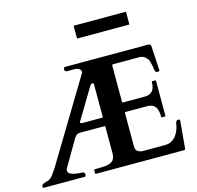

<svg xmlns="http://www.w3.org/2000/svg" viewBox="-127 -1054 1219 1187"><g transform="rotate(-15 482.5 -460.0)"><path d="M10 0H270C276.2 0 279 -7.9 279 -14C279 -19.8 272.4 -29 267 -29C260 -30 251 -30 240 -31C219.5 -33.1 198.6 -36.9 184 -46C178 -51 174 -57 174 -66V-70C174 -72 174 -74 175 -75L278 -251C279 -251 280 -252 282 -254C285 -263.1 299.3 -271 312 -271H474V-94C474 -43.7 442.2 -33.3 396 -30C381 -30 367 -30 353 -29H342C340 -29 339 -28 338 -27V-3C339 -1 340 0 342 0H908C910 0 912 -1 912 -2C914 -4 914 -6 915 -7L931 -186C931 -189 924.1 -192 922 -192C912.1 -192 904.8 -185.4 903 -178C900.2 -152.7 892 -125.5 879 -106C864.1 -81.8 839.4 -61 801 -61H667C660 -61 654 -62 647 -62C625 -68.3 613 -77.3 613 -104V-317C613 -320 615 -322 618 -322H756C807 -322 823 -289.5 823 -236C823 -235 823 -234 824 -234C825 -232 826 -232 827 -232H846C847 -232 848 -232 848 -233C850 -234 850 -235 850 -236V-459C850 -462 849 -463 846 -463H827C824 -463 823 -462 823 -459C823 -410.8 804.3 -383 758 -383H618C615 -383 613 -385 613 -388V-621C614 -625 616 -627 620 -627H794C816.1 -625 829.1 -611.1 840 -598C847.3 -583.4 849.5 -567.8 854 -550C854 -542 856 -535 857 -528C859 -516.2 862 -510 875 -510C877 -510 880 -510 882 -512C886 -512 887 -514 887 -515L878 -671C876.1 -684.2 873.9 -688 860 -688H328C324 -688 322 -686 320 -682C320 -678 319 -675 319 -673C319 -665.1 325.6 -659 335 -659H385C401.3 -659 422 -649.2 422 -633C423 -629 421 -624 417 -619L104 -100C99 -93 95 -86 90 -80C85 -72 81 -66 76 -60C67.9 -50.3 56.8 -37.1 42 -35C26.6 -31.2 16.9 -28.2 6 -20C4 -17 2 -14 2 -11C2 -4.2 3.2 0 10 0ZM474 -537V-325H344C333 -326 328 -328 328 -332C329 -333 329 -333 329 -334L448 -532C451.5 -538.9 455.9 -546 466 -546C471.1 -546 474 -543.1 474 -537ZM446 -920V-838H781V-920Z"/></g></svg>

Font: fbb
Style: Bold
Weight: 400
Designer: David J. Perry, Michael Sharpe
Version: Version 1.045